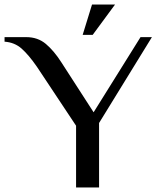

<svg xmlns="http://www.w3.org/2000/svg" viewBox="-47 -823 698 843"><path d="M287 -271 115 -530Q79 -582 48 -609.5Q17 -637 -27 -640V-660H68Q119 -660 154.5 -630Q190 -600 222 -550L364 -330L570 -660H620L388 -283V0H287ZM357 -803H458L360 -670H316Z"/></svg>

Font: El Messiri Medium
Style: Regular
Weight: 500
Designer: Mohamed Gaber
Foundry: Kief Type Foundry
Version: Version 2.007